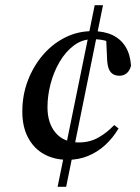

<svg xmlns="http://www.w3.org/2000/svg" viewBox="-20 -676 541 740"><path d="M66 -246Q66 -309 87 -364.5Q108 -420 144.5 -463Q181 -506 230 -531Q279 -556 336 -556Q381 -556 413 -541Q445 -526 463.5 -496.5Q482 -467 485 -423Q480 -403 468 -393.5Q456 -384 440 -384Q419 -384 407 -397.5Q395 -411 393 -443L389 -530L420 -501Q404 -515 383 -520Q362 -525 338 -525Q297 -525 265 -501Q233 -477 210 -438Q187 -399 175 -353Q163 -307 163 -263Q163 -201 194.5 -164Q226 -127 284 -127Q326 -127 359.5 -146Q393 -165 420 -194L437 -181Q415 -144 385.5 -117Q356 -90 319.5 -75Q283 -60 241 -60Q190 -60 150.5 -81.5Q111 -103 88.5 -145Q66 -187 66 -246ZM235 44H202L345 -656H377Z"/></svg>

Font: Source Serif 4 48pt SemiBold
Style: Italic
Weight: 600
Italic angle: -12°
Designer: Frank Grießhammer
Foundry: Adobe Systems Incorporated
Version: Version 4.004;hotconv 1.0.116;makeotfexe 2.5.65601